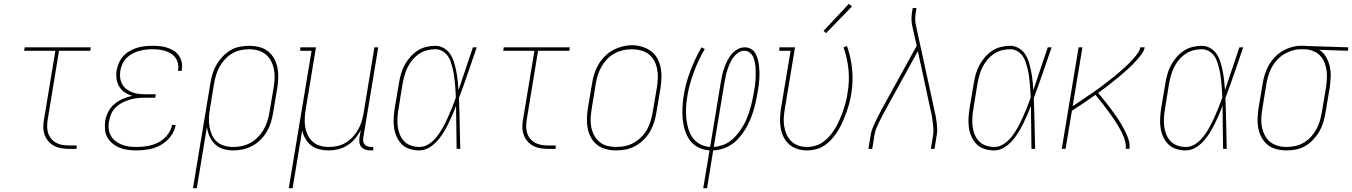

<svg xmlns="http://www.w3.org/2000/svg" viewBox="-20 -777 7057 1002"><path d="M340 0Q319 0 299 -3.5Q279 -7 261.5 -16.5Q244 -26 231.5 -41Q219 -56 212.5 -75Q206 -94 206 -114.5Q206 -135 210 -156L269 -512H106L109 -530H454L451 -512H288L229 -153Q226 -135 226 -117Q226 -99 231 -83Q236 -67 247 -53.5Q258 -40 272.5 -32Q287 -24 304.5 -21Q322 -18 340 -18H380V0Z M693 8Q670 8 647.5 5Q625 2 605 -6Q585 -14 568 -27.5Q551 -41 540.5 -59.5Q530 -78 528 -100.5Q526 -123 529 -146Q533 -170 545 -193.5Q557 -217 577 -234Q597 -251 621 -261Q645 -271 670 -277Q649 -283 631 -295Q613 -307 602 -325.5Q591 -344 588 -366.5Q585 -389 589 -412Q593 -431 601.5 -450.5Q610 -470 624.5 -485.5Q639 -501 658 -511.5Q677 -522 696.5 -528Q716 -534 736.5 -536Q757 -538 776 -538Q796 -538 815.5 -536Q835 -534 853 -528Q871 -522 887 -512Q903 -502 913.5 -487Q924 -472 928 -453Q932 -434 929 -414Q929 -412 928.5 -410.5Q928 -409 928 -407H908Q909 -408 909 -410Q909 -412 910 -413Q912 -430 908.5 -446.5Q905 -463 895.5 -476Q886 -489 872.5 -497.5Q859 -506 843 -511Q827 -516 810.5 -518Q794 -520 776 -520Q759 -520 741 -518Q723 -516 705.5 -511Q688 -506 671 -497Q654 -488 640.5 -474.5Q627 -461 619 -443.5Q611 -426 608 -409Q605 -390 607 -372Q609 -354 617.5 -338.5Q626 -323 639.5 -312.5Q653 -302 669.5 -295.5Q686 -289 704 -287Q722 -285 741 -285H793L790 -267H738Q718 -267 698 -265Q678 -263 658 -257Q638 -251 619 -241.5Q600 -232 584.5 -217Q569 -202 560.5 -183Q552 -164 549 -144Q545 -124 547.5 -104Q550 -84 559 -68Q568 -52 583 -40.5Q598 -29 616 -22Q634 -15 653.5 -12.5Q673 -10 693 -10Q722 -10 750.5 -15Q779 -20 806 -33.5Q833 -47 852.5 -71.5Q872 -96 878 -125H897Q891 -92 870 -64.5Q849 -37 819.5 -20.5Q790 -4 757.5 2Q725 8 693 8Z M987 205 1078 -343Q1082 -368 1089.5 -392.5Q1097 -417 1110 -439.5Q1123 -462 1141.5 -481.5Q1160 -501 1182.5 -514.5Q1205 -528 1230.5 -533Q1256 -538 1281 -538Q1307 -538 1333 -531.5Q1359 -525 1378.5 -509.5Q1398 -494 1410.5 -471.5Q1423 -449 1428 -423.5Q1433 -398 1432 -371Q1431 -344 1427 -317L1405 -187Q1401 -162 1393.5 -137.5Q1386 -113 1372.5 -90Q1359 -67 1339.5 -47.5Q1320 -28 1296.5 -15.5Q1273 -3 1248 2.5Q1223 8 1198 8Q1170 8 1145 0.5Q1120 -7 1102 -24.5Q1084 -42 1073.5 -65.5Q1063 -89 1060 -115L1007 205ZM1197 -10Q1220 -10 1243 -15Q1266 -20 1287.5 -32Q1309 -44 1326.5 -62Q1344 -80 1356 -101Q1368 -122 1375 -144.5Q1382 -167 1386 -190L1408 -320Q1412 -344 1413 -368Q1414 -392 1409.5 -415Q1405 -438 1394.5 -458.5Q1384 -479 1367 -493Q1350 -507 1327 -513.5Q1304 -520 1280 -520Q1258 -520 1235 -515Q1212 -510 1191 -497.5Q1170 -485 1153.5 -467Q1137 -449 1125.5 -428Q1114 -407 1107.5 -385Q1101 -363 1097 -340L1076 -211Q1072 -188 1070.5 -164Q1069 -140 1073 -117Q1077 -94 1086 -73.5Q1095 -53 1111.5 -38Q1128 -23 1150.5 -16.5Q1173 -10 1197 -10Z M1487 205 1606 -512H1547V-530H1629L1576 -210Q1572 -187 1570.5 -163Q1569 -139 1572.5 -116.5Q1576 -94 1585.5 -73.5Q1595 -53 1611.5 -38Q1628 -23 1650 -16.5Q1672 -10 1696 -10Q1718 -10 1741 -15Q1764 -20 1784.5 -32.5Q1805 -45 1821.5 -63Q1838 -81 1849.5 -101.5Q1861 -122 1867.5 -144Q1874 -166 1878 -189L1934 -530H1954L1876 -59Q1874 -49 1875.5 -39.5Q1877 -30 1883 -23Q1889 -16 1898 -13Q1907 -10 1917 -10H1928V8H1914Q1900 8 1887.5 4Q1875 0 1866.5 -9.5Q1858 -19 1856 -32Q1854 -45 1856 -59L1863 -98Q1851 -75 1833.5 -54Q1816 -33 1793 -18.5Q1770 -4 1744.5 2Q1719 8 1694 8Q1670 8 1646 2Q1622 -4 1604 -18Q1586 -32 1574 -52.5Q1562 -73 1557 -96L1507 205Z M2168 8Q2143 8 2118.5 0.5Q2094 -7 2077 -24Q2060 -41 2050 -63.5Q2040 -86 2036.5 -110.5Q2033 -135 2034.5 -161Q2036 -187 2040 -213L2062 -343Q2066 -367 2072.5 -390.5Q2079 -414 2091 -436.5Q2103 -459 2120 -478.5Q2137 -498 2158 -512Q2179 -526 2203.5 -532Q2228 -538 2252 -538Q2276 -538 2297 -525.5Q2318 -513 2330.5 -493.5Q2343 -474 2350 -450.5Q2357 -427 2361.5 -403.5Q2366 -380 2368.5 -356Q2371 -332 2373 -307Q2392 -363 2410.5 -418.5Q2429 -474 2448 -530H2468Q2445 -464 2422.5 -397.5Q2400 -331 2375 -265Q2378 -199 2379 -132.5Q2380 -66 2382 0H2363Q2362 -56 2361.5 -112.5Q2361 -169 2360 -225Q2351 -200 2340.5 -176Q2330 -152 2318 -128Q2306 -104 2292 -81.5Q2278 -59 2259.5 -39Q2241 -19 2217.5 -5.5Q2194 8 2168 8ZM2168 -10Q2196 -10 2220 -26.5Q2244 -43 2261.5 -66Q2279 -89 2292.5 -114Q2306 -139 2317.5 -164.5Q2329 -190 2339.5 -216Q2350 -242 2359 -268Q2358 -287 2357 -306.5Q2356 -326 2354 -345Q2352 -364 2349.5 -382.5Q2347 -401 2342.5 -419Q2338 -437 2332 -455Q2326 -473 2315 -487.5Q2304 -502 2287.5 -511Q2271 -520 2252 -520Q2230 -520 2208 -514.5Q2186 -509 2166.5 -495.5Q2147 -482 2132 -464Q2117 -446 2107 -425.5Q2097 -405 2091 -383.5Q2085 -362 2081 -340L2060 -210Q2056 -187 2054.5 -164Q2053 -141 2055.5 -119Q2058 -97 2066 -76.5Q2074 -56 2088.5 -40.5Q2103 -25 2124.5 -17.5Q2146 -10 2168 -10Z M2840 0Q2819 0 2799 -3.5Q2779 -7 2761.5 -16.5Q2744 -26 2731.5 -41Q2719 -56 2712.5 -75Q2706 -94 2706 -114.5Q2706 -135 2710 -156L2769 -512H2606L2609 -530H2954L2951 -512H2788L2729 -153Q2726 -135 2726 -117Q2726 -99 2731 -83Q2736 -67 2747 -53.5Q2758 -40 2772.5 -32Q2787 -24 2804.5 -21Q2822 -18 2840 -18H2880V0Z M3195 8Q3169 8 3143 1.5Q3117 -5 3097 -20.5Q3077 -36 3064.5 -58.5Q3052 -81 3047 -106.5Q3042 -132 3043 -159Q3044 -186 3048 -213L3070 -343Q3074 -368 3082 -393Q3090 -418 3103.5 -441Q3117 -464 3136.5 -483.5Q3156 -503 3179.5 -515.5Q3203 -528 3228.5 -534.5Q3254 -541 3279 -541Q3306 -541 3331.5 -533Q3357 -525 3377.5 -510Q3398 -495 3410.5 -472Q3423 -449 3428 -423.5Q3433 -398 3432 -371Q3431 -344 3427 -317L3405 -187Q3401 -162 3393 -137Q3385 -112 3371.5 -89Q3358 -66 3338.5 -47Q3319 -28 3295.5 -15Q3272 -2 3246.5 3Q3221 8 3195 8ZM3196 -10Q3219 -10 3242.5 -15Q3266 -20 3287 -31.5Q3308 -43 3326 -61Q3344 -79 3356 -100Q3368 -121 3375 -144Q3382 -167 3386 -190L3408 -320Q3412 -344 3413 -368.5Q3414 -393 3409.5 -416Q3405 -439 3394.5 -459.5Q3384 -480 3365.5 -494Q3347 -508 3324 -514Q3301 -520 3277 -520Q3253 -520 3230 -514.5Q3207 -509 3186 -497.5Q3165 -486 3148 -468Q3131 -450 3119 -429Q3107 -408 3100 -385.5Q3093 -363 3089 -340L3068 -210Q3064 -186 3062.5 -161.5Q3061 -137 3065.5 -114.5Q3070 -92 3080.5 -71.5Q3091 -51 3108.5 -36.5Q3126 -22 3149 -16Q3172 -10 3196 -10Z M3650 205 3683 8Q3652 6 3625 -7.5Q3598 -21 3581 -44Q3564 -67 3555 -95.5Q3546 -124 3543 -154Q3540 -184 3541.5 -215.5Q3543 -247 3548 -278Q3553 -310 3562 -343Q3571 -376 3583 -407.5Q3595 -439 3609.5 -470Q3624 -501 3641 -530L3658 -521Q3641 -492 3627 -462.5Q3613 -433 3601.5 -402Q3590 -371 3581 -339Q3572 -307 3567 -275Q3562 -247 3560.5 -218Q3559 -189 3561.5 -161.5Q3564 -134 3571.5 -107.5Q3579 -81 3594 -59.5Q3609 -38 3633 -25Q3657 -12 3686 -10L3742 -350Q3745 -369 3749.5 -388Q3754 -407 3760.5 -425Q3767 -443 3776 -461Q3785 -479 3798.5 -495Q3812 -511 3830 -520.5Q3848 -530 3867 -530Q3885 -530 3899.5 -521.5Q3914 -513 3922 -499Q3930 -485 3934.5 -468.5Q3939 -452 3941 -435Q3943 -418 3943.5 -401Q3944 -384 3943 -366.5Q3942 -349 3939.5 -331.5Q3937 -314 3934 -296Q3930 -272 3924.5 -247Q3919 -222 3911.5 -197.5Q3904 -173 3894 -149.5Q3884 -126 3870 -103Q3856 -80 3838.5 -59.5Q3821 -39 3799 -24Q3777 -9 3752 -1Q3727 7 3702 8L3670 205ZM3705 -10Q3729 -12 3752 -20Q3775 -28 3794.5 -43.5Q3814 -59 3829.5 -78.5Q3845 -98 3857.5 -119Q3870 -140 3879 -162.5Q3888 -185 3894.5 -207.5Q3901 -230 3906 -253Q3911 -276 3915 -299Q3918 -315 3920 -330.5Q3922 -346 3923 -361.5Q3924 -377 3924 -392.5Q3924 -408 3923 -423Q3922 -438 3919 -453Q3916 -468 3910 -481Q3904 -494 3892 -503Q3880 -512 3864 -512Q3847 -512 3832 -501.5Q3817 -491 3806.5 -476.5Q3796 -462 3789 -446Q3782 -430 3776.5 -413.5Q3771 -397 3767.5 -380.5Q3764 -364 3761 -347Z M4191 8Q4165 8 4140.5 0Q4116 -8 4098 -24Q4080 -40 4069 -62.5Q4058 -85 4054 -109.5Q4050 -134 4051 -160.5Q4052 -187 4056 -213L4106 -512H4047V-530H4129L4076 -210Q4072 -187 4070.5 -163.5Q4069 -140 4072.5 -118Q4076 -96 4085 -75.5Q4094 -55 4109.5 -40Q4125 -25 4146.5 -17.5Q4168 -10 4191 -10Q4214 -10 4237 -17Q4260 -24 4279.5 -39Q4299 -54 4314.5 -73Q4330 -92 4342 -113Q4354 -134 4363.5 -156.5Q4373 -179 4380.5 -201Q4388 -223 4394 -245.5Q4400 -268 4403 -291Q4414 -353 4408 -414Q4402 -475 4382 -530L4400 -537Q4421 -479 4427 -416Q4433 -353 4423 -289Q4419 -264 4412.5 -239.5Q4406 -215 4397.5 -191.5Q4389 -168 4379 -144.5Q4369 -121 4355.5 -98.5Q4342 -76 4325 -56Q4308 -36 4286.5 -20.5Q4265 -5 4240 1.5Q4215 8 4191 8ZM4291 -604 4278 -616 4410 -757 4426 -743Z M4512 0 4524 -74Q4527 -91 4533.5 -107.5Q4540 -124 4547.5 -140Q4555 -156 4563.5 -172Q4572 -188 4580 -204L4764 -538L4740 -645Q4736 -665 4737 -686Q4738 -707 4742 -728L4743 -735H4763L4762 -728Q4758 -708 4756.5 -688Q4755 -668 4759 -649L4856 -204Q4860 -188 4863 -172Q4866 -156 4868 -140Q4870 -124 4871 -107Q4872 -90 4869 -74L4857 0H4838L4850 -74Q4852 -90 4851 -106Q4850 -122 4848 -138Q4846 -154 4843.5 -169.5Q4841 -185 4837 -200L4789 -423L4770 -510L4597 -196Q4589 -181 4581 -166Q4573 -151 4566 -136Q4559 -121 4552.5 -105Q4546 -89 4544 -74L4532 0Z M5168 8Q5143 8 5118.5 0.5Q5094 -7 5077 -24Q5060 -41 5050 -63.5Q5040 -86 5036.5 -110.5Q5033 -135 5034.5 -161Q5036 -187 5040 -213L5062 -343Q5066 -367 5072.5 -390.5Q5079 -414 5091 -436.5Q5103 -459 5120 -478.5Q5137 -498 5158 -512Q5179 -526 5203.5 -532Q5228 -538 5252 -538Q5276 -538 5297 -525.5Q5318 -513 5330.5 -493.5Q5343 -474 5350 -450.5Q5357 -427 5361.5 -403.5Q5366 -380 5368.5 -356Q5371 -332 5373 -307Q5392 -363 5410.5 -418.5Q5429 -474 5448 -530H5468Q5445 -464 5422.5 -397.5Q5400 -331 5375 -265Q5378 -199 5379 -132.5Q5380 -66 5382 0H5363Q5362 -56 5361.5 -112.5Q5361 -169 5360 -225Q5351 -200 5340.5 -176Q5330 -152 5318 -128Q5306 -104 5292 -81.5Q5278 -59 5259.5 -39Q5241 -19 5217.5 -5.5Q5194 8 5168 8ZM5168 -10Q5196 -10 5220 -26.5Q5244 -43 5261.5 -66Q5279 -89 5292.5 -114Q5306 -139 5317.5 -164.5Q5329 -190 5339.5 -216Q5350 -242 5359 -268Q5358 -287 5357 -306.5Q5356 -326 5354 -345Q5352 -364 5349.5 -382.5Q5347 -401 5342.5 -419Q5338 -437 5332 -455Q5326 -473 5315 -487.5Q5304 -502 5287.5 -511Q5271 -520 5252 -520Q5230 -520 5208 -514.5Q5186 -509 5166.5 -495.5Q5147 -482 5132 -464Q5117 -446 5107 -425.5Q5097 -405 5091 -383.5Q5085 -362 5081 -340L5060 -210Q5056 -187 5054.5 -164Q5053 -141 5055.5 -119Q5058 -97 5066 -76.5Q5074 -56 5088.5 -40.5Q5103 -25 5124.5 -17.5Q5146 -10 5168 -10Z M5521 0 5609 -530H5629L5578 -223Q5592 -232 5606 -241.5Q5620 -251 5634 -260.5Q5648 -270 5662 -279.5Q5676 -289 5690 -298.5Q5704 -308 5717.5 -318Q5731 -328 5744.5 -338.5Q5758 -349 5771.5 -359.5Q5785 -370 5798 -380.5Q5811 -391 5824 -402.5Q5837 -414 5849.5 -425Q5862 -436 5874 -448.5Q5886 -461 5897 -473.5Q5908 -486 5918 -500Q5928 -514 5931 -530H5954Q5951 -514 5941 -499.5Q5931 -485 5920 -472Q5909 -459 5897 -446.5Q5885 -434 5872.5 -422.5Q5860 -411 5847 -399.5Q5834 -388 5820.5 -377Q5807 -366 5793.5 -355Q5780 -344 5766.5 -333.5Q5753 -323 5739 -312.5Q5725 -302 5711 -292Q5722 -279 5732.5 -266Q5743 -253 5753.5 -240Q5764 -227 5774 -213.5Q5784 -200 5794 -186Q5804 -172 5813.5 -158Q5823 -144 5831.5 -129.5Q5840 -115 5848 -99.5Q5856 -84 5862.5 -68.5Q5869 -53 5873 -35.5Q5877 -18 5874 0H5855Q5857 -17 5853 -34Q5849 -51 5843 -66Q5837 -81 5829 -96Q5821 -111 5812.5 -125Q5804 -139 5795 -152.5Q5786 -166 5776.5 -179Q5767 -192 5757.5 -205Q5748 -218 5738 -231Q5728 -244 5717.5 -256.5Q5707 -269 5697 -282Q5666 -260 5635.5 -239.5Q5605 -219 5574 -199L5541 0Z M6168 8Q6143 8 6118.5 0.5Q6094 -7 6077 -24Q6060 -41 6050 -63.5Q6040 -86 6036.5 -110.5Q6033 -135 6034.5 -161Q6036 -187 6040 -213L6062 -343Q6066 -367 6072.5 -390.5Q6079 -414 6091 -436.5Q6103 -459 6120 -478.5Q6137 -498 6158 -512Q6179 -526 6203.5 -532Q6228 -538 6252 -538Q6276 -538 6297 -525.5Q6318 -513 6330.5 -493.5Q6343 -474 6350 -450.5Q6357 -427 6361.5 -403.5Q6366 -380 6368.5 -356Q6371 -332 6373 -307Q6392 -363 6410.5 -418.5Q6429 -474 6448 -530H6468Q6445 -464 6422.5 -397.5Q6400 -331 6375 -265Q6378 -199 6379 -132.5Q6380 -66 6382 0H6363Q6362 -56 6361.5 -112.5Q6361 -169 6360 -225Q6351 -200 6340.5 -176Q6330 -152 6318 -128Q6306 -104 6292 -81.5Q6278 -59 6259.5 -39Q6241 -19 6217.5 -5.5Q6194 8 6168 8ZM6168 -10Q6196 -10 6220 -26.5Q6244 -43 6261.5 -66Q6279 -89 6292.5 -114Q6306 -139 6317.5 -164.5Q6329 -190 6339.5 -216Q6350 -242 6359 -268Q6358 -287 6357 -306.5Q6356 -326 6354 -345Q6352 -364 6349.5 -382.5Q6347 -401 6342.5 -419Q6338 -437 6332 -455Q6326 -473 6315 -487.5Q6304 -502 6287.5 -511Q6271 -520 6252 -520Q6230 -520 6208 -514.5Q6186 -509 6166.5 -495.5Q6147 -482 6132 -464Q6117 -446 6107 -425.5Q6097 -405 6091 -383.5Q6085 -362 6081 -340L6060 -210Q6056 -187 6054.5 -164Q6053 -141 6055.5 -119Q6058 -97 6066 -76.5Q6074 -56 6088.5 -40.5Q6103 -25 6124.5 -17.5Q6146 -10 6168 -10Z M6695 8Q6668 8 6642 1.5Q6616 -5 6596.5 -20.5Q6577 -36 6564.5 -58.5Q6552 -81 6547 -106.5Q6542 -132 6543 -159Q6544 -186 6548 -213L6570 -343Q6574 -368 6581.5 -391.5Q6589 -415 6602 -437.5Q6615 -460 6633 -479Q6651 -498 6673.5 -511Q6696 -524 6720.5 -531Q6745 -538 6769 -538Q6773 -538 6776 -538Q6779 -538 6783 -538Q6787 -538 6790.5 -538Q6794 -538 6798 -537L7017 -530L7014 -512L6865 -517Q6887 -503 6900.5 -479.5Q6914 -456 6920 -429Q6926 -402 6924.5 -373.5Q6923 -345 6919 -317L6897 -187Q6893 -162 6885.5 -137.5Q6878 -113 6865 -90.5Q6852 -68 6833.5 -48.5Q6815 -29 6792.5 -15.5Q6770 -2 6744.5 3Q6719 8 6695 8ZM6695 -10Q6717 -10 6740 -15Q6763 -20 6784 -32.5Q6805 -45 6821.5 -63Q6838 -81 6849.5 -102Q6861 -123 6867.5 -145Q6874 -167 6878 -190L6900 -320Q6903 -342 6904.5 -365Q6906 -388 6903 -409.5Q6900 -431 6892 -451Q6884 -471 6869.5 -486.5Q6855 -502 6835 -510Q6815 -518 6793 -520H6780Q6777 -520 6774 -520Q6771 -520 6768 -520Q6746 -520 6723.5 -513Q6701 -506 6681 -494Q6661 -482 6645 -464.5Q6629 -447 6617.5 -426.5Q6606 -406 6599.5 -384Q6593 -362 6589 -340L6568 -210Q6564 -186 6562.5 -162Q6561 -138 6565.5 -115Q6570 -92 6580.5 -71.5Q6591 -51 6608 -37Q6625 -23 6648 -16.5Q6671 -10 6695 -10Z"/></svg>

Font: Iosevka Curly Slab ThObl
Style: Regular
Weight: 100
Italic angle: -9°
Monospace: yes
Designer: Belleve Invis
Foundry: Belleve Invis
Version: Version 11.0.0; ttfautohint (v1.8.3)